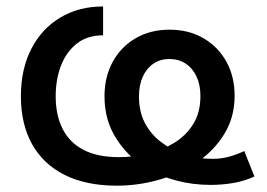

<svg xmlns="http://www.w3.org/2000/svg" viewBox="-20 -570 836 601"><path d="M346.2 11.2Q249.5 11.2 182.4 -22.5Q115.2 -56.2 80.3 -118.9Q45.4 -181.6 45.4 -268.6Q45.4 -353 77.6 -416.3Q109.9 -479.5 168 -514.6Q226.1 -549.8 302.7 -549.8V-459.5Q253.4 -459.5 220.5 -433.6Q187.5 -407.7 170.9 -364.5Q154.3 -321.3 154.3 -268.6Q154.3 -209.5 176 -166.5Q197.8 -123.5 241.7 -100.8Q285.6 -78.1 352.1 -78.1Q396.5 -78.1 441.4 -88.6Q486.3 -99.1 524.2 -122.1Q562 -145 584.7 -181.4Q607.4 -217.8 607.4 -269.5Q607.4 -304.2 595.2 -330.3Q583 -356.4 561.3 -370.8Q539.6 -385.3 510.3 -385.3Q481.9 -385.3 460.4 -370.8Q439 -356.4 427 -330.1Q415 -303.7 415 -268.1Q415 -220.7 433.3 -185.5Q451.7 -150.4 482.7 -126.5Q513.7 -102.5 551.3 -89.4Q574.2 -79.1 599.1 -75.9Q624 -72.8 645.5 -72.8Q672.9 -72.8 697.3 -79.6Q721.7 -86.4 744.6 -97.2L776.4 -17.6Q744.6 -2.9 709.7 2.9Q674.8 8.8 639.2 8.8Q583.5 8.8 531.7 -4.9Q480 -18.6 437 -44.9Q380.4 -79.1 343.8 -136.5Q307.1 -193.8 307.1 -268.6Q307.1 -329.6 333 -376.7Q358.9 -423.8 404.8 -450.4Q450.7 -477.1 510.3 -477.1Q570.8 -477.1 616.7 -450.4Q662.6 -423.8 688.5 -377.2Q714.4 -330.6 714.4 -270Q714.4 -203.6 682.6 -151.4Q650.9 -99.1 597.7 -62.7Q544.4 -26.4 478.8 -7.6Q413.1 11.2 346.2 11.2Z"/></svg>

Font: Inter 16pt Medium
Style: Regular
Weight: 500
Version: Version 4.001;git-66647c0bb